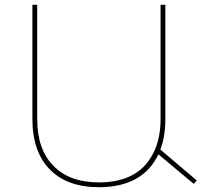

<svg xmlns="http://www.w3.org/2000/svg" viewBox="-20 -777 860 800"><path d="M800 -25 787 -11 640 -134Q575 3 392 3Q260 3 187.5 -71Q115 -145 115 -281V-757H135V-281Q135 -155 202.5 -86Q270 -17 392 -17Q564 -17 623 -148L624 -149Q649 -207 649 -281V-757H669V-281Q669 -208 648 -154Z"/></svg>

Font: Montserrat arm Thin
Style: Regular
Weight: 250
Designer: Julieta Ulanovsky
Foundry: Julieta Ulanovsky
Version: Version 6.000;PS 006.000;hotconv 1.0.88;makeotf.lib2.5.64775